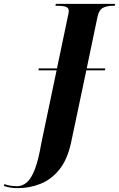

<svg xmlns="http://www.w3.org/2000/svg" viewBox="-161 -734 616 994"><path d="M-69 240Q-91 240 -108 237Q-125 234 -141 229L-138 219Q-123 225 -105.5 227.5Q-88 230 -73 230Q-46 230 -23 211Q0 192 19 143.5Q38 95 53 7L132 -370H38L40 -380H134L191 -652Q192 -658 193.5 -664.5Q195 -671 195 -677Q195 -694 179.5 -699Q164 -704 140 -704H126L128 -714H435L433 -704H421Q394 -704 373 -694Q352 -684 344 -648L288 -380H384L382 -370H286L207 4Q188 92 146.5 143.5Q105 195 49 217.5Q-7 240 -69 240Z"/></svg>

Font: Noto Serif Display ExtraCondensed ExtraBold
Style: Italic
Weight: 800
Width: 2
Italic angle: -12°
Designer: Monotype Design Team
Foundry: Monotype Imaging Inc.
Version: Version 2.009